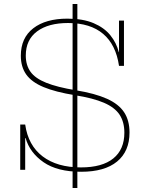

<svg xmlns="http://www.w3.org/2000/svg" viewBox="-20 -856 745 968"><path d="M370 -836V92H346V-836ZM389 10Q269 10 199.5 -38.2Q130 -86.5 109 -160H102L107 -228Q122 -123 195 -67.5Q268 -12 388 -12Q495.5 -12 551.2 -57.2Q607 -102.5 607 -187Q607 -241 582.8 -277.8Q558.5 -314.5 503.8 -338Q449 -361.5 358 -376Q259.5 -392 199.5 -417Q139.5 -442 112.2 -480.5Q85 -519 85 -575Q85 -665 147.8 -713.5Q210.5 -762 320 -762Q398.5 -762 452 -739.2Q505.5 -716.5 536.5 -678Q567.5 -639.5 579 -593H586L580 -524Q564.5 -630.5 500 -685.2Q435.5 -740 323 -740Q224 -740 167 -697.8Q110 -655.5 110 -576Q110 -527.5 133.8 -494.2Q157.5 -461 212.8 -438.8Q268 -416.5 362 -401Q459.5 -385 519 -358.2Q578.5 -331.5 605.8 -290Q633 -248.5 633 -188Q633 -93 570.2 -41.5Q507.5 10 389 10ZM82 0V-228H107V0ZM580 -524V-752H605V-524Z"/></svg>

Font: Hepta Slab ExtraLight ExtraLight
Style: Regular
Weight: 250
Version: Version 1.102